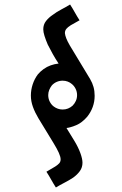

<svg xmlns="http://www.w3.org/2000/svg" viewBox="-20 -782 540 852"><path d="M194 -360Q194 -372 198.5 -383Q203 -394 210 -403Q219 -413 231.5 -418.5Q244 -424 258 -424Q270 -424 280.5 -420Q291 -416 299 -409Q309 -401 315.5 -388Q322 -375 322 -360Q322 -346 316.5 -334Q311 -322 302 -313Q293 -305 282 -300.5Q271 -296 258 -296Q247 -296 237 -299.5Q227 -303 219 -309Q208 -317 201 -330.5Q194 -344 194 -360ZM305 6Q323 -7 334.5 -23Q346 -39 346 -60Q346 -77 336.5 -103Q327 -129 310 -157L275 -214Q284 -215 292.5 -217.5Q301 -220 309 -223Q327 -229 341.5 -240Q356 -251 367 -264Q383 -284 391.5 -307.5Q400 -331 400 -357Q400 -378 395 -396Q390 -414 380 -431L290 -580Q279 -599 274 -612Q269 -625 268 -635Q268 -646 274.5 -654Q281 -662 294 -670Q307 -677 313.5 -681Q320 -685 333 -692Q322 -709 312 -727Q302 -745 291 -762Q273 -751 252 -740Q231 -729 214 -716Q196 -704 184 -688.5Q172 -673 172 -652Q172 -640 177.5 -622.5Q183 -605 192 -584Q202 -564 214 -542.5Q226 -521 240 -500Q231 -499 222 -497Q213 -495 205 -492Q188 -486 173.5 -475.5Q159 -465 148 -452Q133 -432 125 -407.5Q117 -383 117 -358Q117 -333 126 -308Q135 -283 150 -258L217 -148Q233 -122 241 -104Q249 -86 249 -75Q249 -64 242.5 -57Q236 -50 225 -43Q212 -35 205.5 -31.5Q199 -28 186 -20Q197 -3 207 15Q217 33 228 50Q246 39 266.5 28.5Q287 18 305 6Z"/></svg>

Font: Josefin Slab Thin
Style: Bold
Weight: 700
Version: Version 2.000